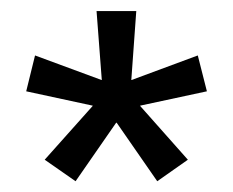

<svg xmlns="http://www.w3.org/2000/svg" viewBox="-20 -659 422 348"><path d="M190.5 -436.5 117 -330.5 61 -369.5 148 -467V-467.5L27.5 -493.5L43.5 -558.5L164 -514H164.5L155 -639H227L218 -514H218.5L338.5 -558.5L355 -493.5L234 -467.5V-467L320.5 -369.5L265 -330.5L191.5 -436.5Z"/></svg>

Font: Anek Devanagari
Style: Regular
Weight: 400
Designer: Kailash Malviya (Devanagari) & Yesha Goshar (Latin)
Foundry: Ek Type
Version: Version 1.003